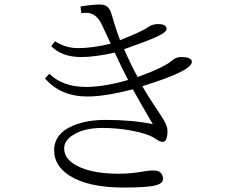

<svg xmlns="http://www.w3.org/2000/svg" viewBox="-20 -821 1040 862"><path d="M268.1 -154.8Q268.1 -98.6 345.7 -67.4Q411.6 -41 513.2 -41Q569.3 -41 633.8 -52.7Q650.4 -55.7 665 -55.7Q687 -55.7 695.8 -49.8Q711.9 -39.1 711.9 -17.1Q711.9 5.4 667 13.7Q627.4 21 535.2 21Q374.5 21 291 -33.2Q223.1 -77.1 223.1 -146Q223.1 -222.2 310.1 -257.8Q370.1 -282.7 455.1 -282.7Q573.7 -282.7 666 -263.7Q611.8 -356 576.2 -419.9Q450.7 -387.7 373 -387.7Q252 -387.7 182.1 -468.8L201.2 -489.7Q263.2 -430.7 365.2 -430.7Q447.8 -430.7 555.2 -461.9Q528.3 -512.2 495.1 -585Q407.7 -564.9 344.2 -564.9Q257.8 -564.9 210 -613.8L227.1 -635.7Q275.4 -605 330.1 -605Q396 -605 477.1 -625Q456.5 -667.5 439 -706.5Q413.6 -763.7 366.2 -763.7Q361.8 -763.7 345.2 -761.7L341.3 -792Q397.5 -800.8 430.2 -800.8Q467.8 -800.8 479 -762.7Q499 -693.4 519 -640.6Q618.7 -680.2 646 -699.7Q664.6 -712.9 689 -712.9Q728 -712.9 728 -690.9Q728 -674.8 672.4 -650.9Q637.2 -635.3 537.1 -600.1Q569.8 -525.9 598.1 -475.1Q719.7 -519.5 754.4 -550.8Q771.5 -564.9 792.5 -564.9Q841.3 -564.9 841.3 -543Q841.3 -502.4 619.1 -434.1Q648.4 -382.3 704.1 -299.8Q731.9 -259.3 731.9 -233.9Q731.9 -184.1 710 -184.1Q697.8 -184.1 677.7 -198.2Q647.5 -220.2 568.8 -234.9Q503.4 -246.6 439 -246.6Q358.9 -246.6 310.1 -216.3Q268.1 -190.9 268.1 -154.8Z"/></svg>

Font: I.MingCP
Style: Regular
Weight: 400
Designer: I.Font Project
Version: Version 8.000; Sep 06, 2022